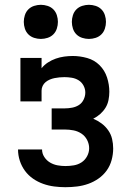

<svg xmlns="http://www.w3.org/2000/svg" viewBox="-20 -771 540 799"><path d="M252 8Q229 8 205.5 5Q182 2 159.5 -6Q137 -14 117.5 -27.5Q98 -41 84 -60Q70 -79 62.5 -102Q55 -125 55 -149H155Q155 -132 164.5 -117.5Q174 -103 188.5 -94.5Q203 -86 219.5 -83Q236 -80 252 -80Q270 -80 287.5 -83Q305 -86 319.5 -95.5Q334 -105 342.5 -121Q351 -137 351 -154Q351 -172 342.5 -188.5Q334 -205 319 -215Q304 -225 286 -228.5Q268 -232 250 -232H195V-320H250Q265 -320 280.5 -323Q296 -326 308.5 -334Q321 -342 328 -356.5Q335 -371 335 -386Q335 -401 327.5 -415Q320 -429 307 -437Q294 -445 278.5 -447.5Q263 -450 248 -450Q238 -450 227.5 -449Q217 -448 207 -446Q197 -444 187.5 -440Q178 -436 170 -429.5Q162 -423 157.5 -413.5Q153 -404 153 -394V-349H65V-530H153V-487Q164 -501 179.5 -511Q195 -521 212 -527Q229 -533 247 -535.5Q265 -538 283 -538Q313 -538 343 -529.5Q373 -521 394.5 -499.5Q416 -478 425.5 -448.5Q435 -419 435 -389Q435 -372 431.5 -354.5Q428 -337 419 -322.5Q410 -308 397 -296.5Q384 -285 368 -277Q387 -269 403 -257Q419 -245 430.5 -228.5Q442 -212 446.5 -192.5Q451 -173 451 -153Q451 -129 444.5 -105Q438 -81 424 -61.5Q410 -42 390 -28Q370 -14 347.5 -6Q325 2 301 5Q277 8 252 8ZM350 -609Q336 -609 322 -613.5Q308 -618 298 -628Q288 -638 283.5 -652Q279 -666 279 -680Q279 -694 283.5 -708Q288 -722 298 -732Q308 -742 322 -746.5Q336 -751 350 -751Q364 -751 378 -746.5Q392 -742 402 -732Q412 -722 416.5 -708Q421 -694 421 -680Q421 -666 416.5 -652Q412 -638 402 -628Q392 -618 378 -613.5Q364 -609 350 -609ZM150 -609Q136 -609 122 -613.5Q108 -618 98 -628Q88 -638 83.5 -652Q79 -666 79 -680Q79 -694 83.5 -708Q88 -722 98 -732Q108 -742 122 -746.5Q136 -751 150 -751Q164 -751 178 -746.5Q192 -742 202 -732Q212 -722 216.5 -708Q221 -694 221 -680Q221 -666 216.5 -652Q212 -638 202 -628Q192 -618 178 -613.5Q164 -609 150 -609Z"/></svg>

Font: Iosevka Slab Semibold
Style: Regular
Weight: 600
Monospace: yes
Designer: Belleve Invis
Foundry: Belleve Invis
Version: Version 11.1.1; ttfautohint (v1.8.3)